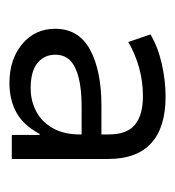

<svg xmlns="http://www.w3.org/2000/svg" viewBox="-2 -751 371 407"><g transform="rotate(90 183.5 -547.5)"><path d="M156 -382Q106 -382 73.5 -409Q41 -436 41 -479Q41 -529 85.5 -553Q130 -577 204 -577H271V-535H205Q170 -535 145.5 -529Q121 -523 108.5 -511Q96 -499 96 -479Q96 -456 113.5 -441.5Q131 -427 167 -427Q194 -427 216.5 -439Q239 -451 252 -474.5Q265 -498 265 -531V-592Q265 -631 244.5 -648Q224 -665 184 -665Q153 -665 124 -657Q95 -649 69 -634L53 -681Q80 -697 115.5 -705Q151 -713 185 -713Q250 -713 283.5 -682.5Q317 -652 317 -591V-387H266V-446H264Q245 -411 218 -396.5Q191 -382 156 -382Z"/></g></svg>

Font: Nunito Sans 6pt Light
Style: Regular
Weight: 300
Version: Version 3.101;gftools[0.9.27]